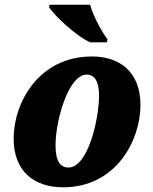

<svg xmlns="http://www.w3.org/2000/svg" viewBox="-20 -786 649 816"><path d="M363 -606H434L437 -619C417 -644 377 -714 363 -766H191L188 -756C211 -721 298 -636 363 -606ZM248 10C476 10 577 -193 577 -339C577 -485 484 -546 371 -546C145 -546 38 -350 38 -197C38 -59 124 10 248 10ZM271 -74C236 -74 216 -102 216 -168C216 -277 272 -469 348 -469C380 -469 401 -443 401 -380C401 -283 355 -74 271 -74Z"/></svg>

Font: Noto Serif SemiCondensed Black
Style: Italic
Weight: 900
Width: 4
Italic angle: -12°
Designer: Monotype Design Team
Foundry: Monotype Imaging Inc.
Version: Version 2.014